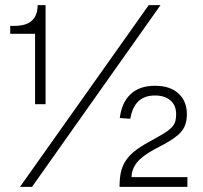

<svg xmlns="http://www.w3.org/2000/svg" viewBox="-20 -730 793 750"><path d="M117 -323V-598H20V-629H37Q127 -629 127 -710H158V-323ZM58 0 561 -710H607L105 0ZM447 0Q447 -32 452 -56Q457 -80 470 -100.5Q483 -121 504.5 -138.5Q526 -156 559 -174L598 -196Q620 -208 634 -218Q648 -228 655.5 -238Q663 -248 665.5 -259Q668 -270 668 -284Q668 -319 645.5 -338Q623 -357 585 -357Q504 -357 489 -266L448 -269Q455 -329 490 -362Q525 -395 585 -395Q644 -395 677 -365Q710 -335 710 -284Q710 -241 688 -215.5Q666 -190 616 -164L582 -146Q534 -120 514 -94Q494 -68 494 -38H712V0Z"/></svg>

Font: Geist ExtLt
Style: Regular
Weight: 400
Designer: Basement.studio, Andrés Briganti, Mateo Zaragoza
Foundry: Basement.studio, Vercel, Andrés Briganti, Guido Ferreyra, Mateo Zaragoza
Version: Version 1.401